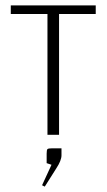

<svg xmlns="http://www.w3.org/2000/svg" viewBox="-20 -500 395 712"><path d="M146 192 136 187 171 111 153 105V70Q153 56 156 53Q159 50 173 50H208V76Q208 95 189 124ZM156 0V-448H20V-480H335V-448H199V0Z"/></svg>

Font: Glametrix
Style: Light
Weight: 300
Designer: gluk
Foundry: gluk
Version: Version 0.40